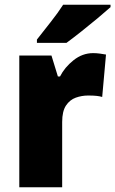

<svg xmlns="http://www.w3.org/2000/svg" viewBox="-20 -837 484 806"><path d="M371 -614Q385 -614 399.5 -612Q414 -610 425 -608L409 -430Q399 -433 385.5 -434.5Q372 -436 350 -436Q323 -436 298 -427Q273 -418 257 -394Q241 -370 241 -325V-51H61V-604H196L223 -516H232Q251 -554 288.5 -584Q326 -614 371 -614ZM444 -807Q424 -789 390.5 -761Q357 -733 321 -704.5Q285 -676 259 -657H135V-671Q160 -703 192 -743.5Q224 -784 245 -817H444Z"/></svg>

Font: Noto Sans Tamil UI SemiCondensed Black
Style: Regular
Weight: 900
Width: 4
Designer: Jelle Bosma - Monotype Design Team
Foundry: Monotype Imaging Inc.
Version: Version 2.004; ttfautohint (v1.8.4.7-5d5b)